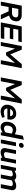

<svg xmlns="http://www.w3.org/2000/svg" viewBox="2784 -3594 818 6425"><g transform="rotate(90 3192.5 -381.0)"><path d="M34 0 170 -700H479Q562 -700 612.5 -671.5Q663 -643 682.5 -591.5Q702 -540 689 -472Q676 -400 636.5 -353Q597 -306 527.5 -283Q458 -260 354 -260H217L165 0ZM239 -375H417Q476 -375 511.5 -399.5Q547 -424 558 -477Q569 -531 541.5 -558Q514 -585 458 -585H280ZM476 0 354 -272 489 -298 626 0Z M729 0 865 -700H1390L1368 -585H974L941 -416H1296L1273 -301H919L883 -115H1284L1261 0Z M1385 0 1521 -700H1641L1799 -320H1801L2124 -700H2260L2124 0H1993L2086 -477L1828 -176H1733L1606 -477L1513 0Z M2570 0 2706 -700H2826L2984 -320H2986L3309 -700H3445L3309 0H3178L3271 -477L3013 -176H2918L2791 -477L2698 0Z M3709 8Q3635 8 3579.5 -26.5Q3524 -61 3498.5 -123.5Q3473 -186 3489 -270Q3506 -352 3549 -406.5Q3592 -461 3653.5 -488.5Q3715 -516 3786 -516Q3861 -516 3908.5 -480.5Q3956 -445 3974 -387Q3992 -329 3979 -261L3970 -220H3611Q3611 -178 3626 -152Q3641 -126 3670.5 -114Q3700 -102 3742 -102Q3768 -102 3797.5 -106.5Q3827 -111 3858 -119L3899 -130L3920 -46L3883 -30Q3837 -11 3793 -1.5Q3749 8 3709 8ZM3628 -312H3868Q3867 -356 3840.5 -382.5Q3814 -409 3766 -409Q3717 -409 3682 -384.5Q3647 -360 3628 -312Z M4238 8Q4179 8 4140 -16.5Q4101 -41 4080.5 -81.5Q4060 -122 4055.5 -172.5Q4051 -223 4061 -274Q4075 -343 4110 -398Q4145 -453 4196.5 -484.5Q4248 -516 4311 -516Q4343 -516 4376.5 -508Q4410 -500 4449 -481L4501 -455L4463 -427L4522 -738L4656 -770L4506 0H4410L4413 -93L4402 -114L4451 -367L4412 -382Q4396 -388 4374 -394.5Q4352 -401 4329 -401Q4295 -401 4266 -386.5Q4237 -372 4216.5 -342Q4196 -312 4187 -263Q4177 -211 4185.5 -176Q4194 -141 4219.5 -124Q4245 -107 4285 -107Q4306 -107 4327.5 -113.5Q4349 -120 4369 -131L4416 -156L4425 -69L4382 -41Q4346 -19 4308 -5.5Q4270 8 4238 8Z M4647 0 4746 -508H4872L4773 0ZM4828 -607Q4788 -607 4772 -633.5Q4756 -660 4762 -691Q4766 -710 4778 -727Q4790 -744 4810.5 -754.5Q4831 -765 4858 -765Q4896 -765 4913 -739Q4930 -713 4924 -682Q4921 -663 4909 -646Q4897 -629 4877 -618Q4857 -607 4828 -607Z M5079 8Q5023 8 4988.5 -14.5Q4954 -37 4941.5 -75Q4929 -113 4938 -159L5006 -508H5132L5073 -196Q5064 -151 5082 -128.5Q5100 -106 5142 -106Q5160 -106 5179 -111Q5198 -116 5218 -123L5256 -138L5328 -508H5454L5354 0H5259L5262 -83L5284 -54L5223 -28Q5181 -10 5146.5 -1Q5112 8 5079 8Z M5496 0 5595 -508H5692L5689 -425L5655 -445L5718 -474Q5759 -494 5798 -505Q5837 -516 5873 -516Q5932 -516 5965.5 -493.5Q5999 -471 6010 -432Q6021 -393 6011 -343L5945 0H5819L5879 -312Q5888 -357 5871 -379.5Q5854 -402 5809 -402Q5790 -402 5771 -397Q5752 -392 5732 -384L5693 -367L5622 0ZM6142 0 6204 -319Q6212 -359 6194.5 -380.5Q6177 -402 6131 -402Q6112 -402 6093.5 -397Q6075 -392 6055 -384L6006 -363L5982 -445L6054 -479Q6092 -497 6129.5 -506.5Q6167 -516 6201 -516Q6259 -516 6292.5 -493.5Q6326 -471 6337.5 -433.5Q6349 -396 6340 -349L6273 0Z"/></g></svg>

Font: REM Medium
Style: Italic
Weight: 500
Italic angle: -11°
Designer: Octavio Pardo
Foundry: Ashler Design
Version: Version 1.005;gftools[0.9.28]